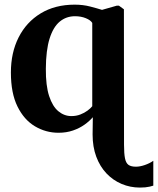

<svg xmlns="http://www.w3.org/2000/svg" viewBox="-20 -574 696 846"><path d="M596.5 252.5Q554 252.5 516 236.5Q478 220.5 449.2 190.2Q420.5 160 404.2 116.5Q388 73 388 18.5L389 -57.5Q375 -41 352.8 -25Q330.5 -9 301.5 1Q272.5 11 238 11Q182 11 134 -17.5Q86 -46 57 -104.8Q28 -163.5 28 -254.5Q28 -342 62 -409.2Q96 -476.5 159.2 -515Q222.5 -553.5 309 -553.5Q346 -553.5 377.5 -545.2Q409 -537 429.5 -530.5L494.5 -549H504L526 -533L526.5 64Q526.5 103 530.8 123.8Q535 144.5 546.2 152.5Q557.5 160.5 579 160.5Q596.5 160.5 617.8 153.2Q639 146 655.5 134.5V244Q648 246.5 639 248.5Q630 250.5 619.8 251.5Q609.5 252.5 596.5 252.5ZM294.5 -62.5Q316 -62.5 334 -69.5Q352 -76.5 365.5 -86.5Q379 -96.5 386.5 -106V-473Q379.5 -485 358.2 -493.8Q337 -502.5 310.5 -502.5Q272 -502.5 243.2 -478.8Q214.5 -455 198.5 -404Q182.5 -353 182 -271Q181.5 -196.5 196.5 -150.8Q211.5 -105 237.2 -83.8Q263 -62.5 294.5 -62.5Z"/></svg>

Font: Merriweather 60pt
Style: Bold
Weight: 700
Version: Version 2.100